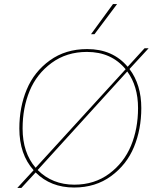

<svg xmlns="http://www.w3.org/2000/svg" viewBox="-20 -911 752 943"><path d="M555 -891 444 -743H427L535 -891ZM710 -674 616 -572Q674 -495 674 -380Q674 -276 638 -189Q602 -102 525.5 -46Q449 10 344 10Q229 10 155 -64L85 12H65L145 -75Q75 -153 75 -280Q75 -385 111.5 -472Q148 -559 225 -614.5Q302 -670 408 -670Q534 -670 607 -583L690 -674ZM407 -656Q307 -656 233.5 -602Q160 -548 125.5 -464.5Q91 -381 91 -280Q91 -161 155 -87L597 -571Q527 -656 407 -656ZM345 -4Q444 -4 516.5 -58Q589 -112 623.5 -195.5Q658 -279 658 -380Q658 -488 605 -560L165 -76Q237 -4 345 -4Z"/></svg>

Font: Elaine Sans Thin
Style: Italic
Weight: 250
Italic angle: -13°
Designer: Wei Huang
Foundry: Wei Huang
Version: Version 2.001;December 24, 2019;FontCreator 12.0.0.2547 64-b